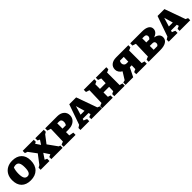

<svg xmlns="http://www.w3.org/2000/svg" viewBox="500 -2251 3963 3963"><g transform="rotate(-45 2481.5 -269.0)"><path d="M300 12Q171 12 99.5 -59.5Q28 -131 28 -263Q28 -352 64.5 -416.5Q101 -481 165.5 -515.5Q230 -550 313 -550Q444 -550 517 -480Q590 -410 590 -283Q590 -143 513 -65.5Q436 12 300 12ZM311 -95Q358 -95 380.5 -137Q403 -179 403 -269Q403 -357 379 -397Q355 -437 302 -437Q288 -437 272 -434Q256 -431 239 -423Q215 -351 215 -266Q215 -178 238 -136.5Q261 -95 311 -95Z M597 0V-60Q621 -76 647 -88L795 -282L668 -453L611 -474V-539H935V-480Q916 -470 896 -461L966 -357L1028 -451L979 -474V-539H1227V-480Q1205 -464 1181 -452L1054 -286L1203 -78L1238 -66V0H909V-60Q936 -74 965 -86L883 -210L802 -89L854 -66V0Z M1621 -539Q1712 -539 1767 -492Q1822 -445 1822 -368Q1822 -312 1793 -269.5Q1764 -227 1711.5 -203.5Q1659 -180 1590 -180H1517V-84L1616 -66V0H1268V-60Q1282 -67 1297.5 -73.5Q1313 -80 1334 -87L1345 -449L1268 -474V-539ZM1569 -436H1517V-282H1614Q1638 -315 1638 -361Q1638 -436 1569 -436Z M2335 -84Q2348 -79 2360 -73.5Q2372 -68 2386 -62V0H2075V-59L2137 -85L2124 -130H1955L1944 -93Q1964 -87 1981 -79Q1998 -71 2016 -62V0H1759V-59L1815 -95L1971 -539H2172ZM1983 -221H2098L2042 -415Z M2394 0V-60Q2409 -67 2424 -73.5Q2439 -80 2460 -87L2471 -449L2394 -474V-539H2702V-480Q2687 -471 2677.5 -467Q2668 -463 2643 -451V-315H2810L2815 -449L2746 -474V-539H3052V-480Q3021 -463 2986 -451V-84L3052 -66V0H2746V-60Q2761 -69 2773.5 -75Q2786 -81 2803 -87L2807 -212H2643V-84L2702 -66V0Z M3076 0V-67L3130 -81L3230 -242Q3190 -264 3166.5 -299.5Q3143 -335 3143 -377Q3143 -453 3195.5 -496Q3248 -539 3340 -539H3695V-480Q3680 -472 3662 -463.5Q3644 -455 3629 -451V-84L3695 -66V0H3387V-60Q3404 -69 3421.5 -76.5Q3439 -84 3448 -87L3451 -196H3396L3298 0ZM3404 -299H3454L3458 -435H3345Q3328 -406 3328 -375Q3328 -345 3348.5 -322Q3369 -299 3404 -299Z M4184 -277Q4321 -250 4321 -147Q4321 -77 4260.5 -38.5Q4200 0 4089 0H3750V-60Q3764 -67 3782 -75Q3800 -83 3815 -87L3826 -449L3750 -474V-539H4099Q4196 -539 4249.5 -505.5Q4303 -472 4303 -411Q4303 -364 4272 -329Q4241 -294 4184 -277ZM4052 -436H3998V-317H4085Q4118 -343 4118 -377Q4118 -436 4052 -436ZM4076 -215H3998V-102H4103Q4136 -120 4136 -159Q4136 -189 4119.5 -202Q4103 -215 4076 -215Z M4912 -84Q4925 -79 4937 -73.5Q4949 -68 4963 -62V0H4652V-59L4714 -85L4701 -130H4532L4521 -93Q4541 -87 4558 -79Q4575 -71 4593 -62V0H4336V-59L4392 -95L4548 -539H4749ZM4560 -221H4675L4619 -415Z"/></g></svg>

Font: Piazzolla SC ExtraBold
Style: Regular
Weight: 800
Designer: Juan Pablo del Peral
Foundry: Huerta Tipografica
Version: Version 1.330